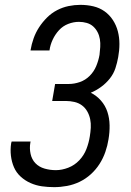

<svg xmlns="http://www.w3.org/2000/svg" viewBox="-20 -763 540 791"><path d="M203 8Q177 8 152.5 4.5Q128 1 105.5 -9Q83 -19 65 -35.5Q47 -52 37.5 -74Q28 -96 25 -121.5Q22 -147 26 -173L28 -180H106L105 -175Q101 -152 106 -129Q111 -106 126 -90.5Q141 -75 163.5 -68.5Q186 -62 210 -62Q235 -62 261 -72Q287 -82 306.5 -102.5Q326 -123 336 -149Q346 -175 350 -201Q353 -219 354 -237Q355 -255 351.5 -272Q348 -289 339.5 -304Q331 -319 317.5 -329Q304 -339 286.5 -343Q269 -347 251 -347H195L207 -417H263Q286 -417 309 -425Q332 -433 349.5 -450.5Q367 -468 376.5 -491Q386 -514 390 -537Q392 -553 393 -569.5Q394 -586 391.5 -601.5Q389 -617 382 -630.5Q375 -644 364 -654Q353 -664 337.5 -668.5Q322 -673 305 -673Q283 -673 261 -664.5Q239 -656 223 -638.5Q207 -621 197 -599.5Q187 -578 184 -556V-555H106V-557Q110 -581 118.5 -605Q127 -629 141 -650.5Q155 -672 173.5 -690.5Q192 -709 215 -721Q238 -733 262.5 -738Q287 -743 311 -743Q339 -743 364.5 -737Q390 -731 410.5 -716.5Q431 -702 445 -680.5Q459 -659 465.5 -634Q472 -609 472 -582Q472 -555 467 -528Q463 -505 455.5 -482Q448 -459 432.5 -439.5Q417 -420 396.5 -405Q376 -390 354 -381Q378 -369 396 -348.5Q414 -328 422.5 -302Q431 -276 431.5 -247Q432 -218 427 -189Q423 -163 414 -137Q405 -111 390 -87.5Q375 -64 354 -45Q333 -26 308 -14Q283 -2 256 3Q229 8 203 8Z"/></svg>

Font: Iosevka
Style: Italic
Weight: 400
Italic angle: -9°
Monospace: yes
Designer: Belleve Invis
Foundry: Belleve Invis
Version: Version 32.5.0; ttfautohint (v1.8.4)